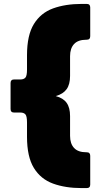

<svg xmlns="http://www.w3.org/2000/svg" viewBox="-20 -811 501 981"><path d="M398 150Q314 150 251 127Q188 104 153 47Q118 -10 118 -112V-185Q118 -218 109.5 -227Q101 -236 84 -236H52Q34 -236 34 -254V-387Q34 -405 52 -405H84Q101 -405 109.5 -414Q118 -423 118 -456V-529Q118 -631 153 -688Q188 -745 251 -768Q314 -791 398 -791H423Q441 -791 441 -773V-626Q441 -608 423 -608H421Q379 -608 358.5 -586Q338 -564 338 -524V-423Q338 -380 320.5 -355.5Q303 -331 265 -320Q303 -310 320.5 -285.5Q338 -261 338 -218V-117Q338 -77 358.5 -55Q379 -33 421 -33H423Q441 -33 441 -15V132Q441 150 423 150Z"/></svg>

Font: LINE Seed Sans Heavy
Style: Regular
Weight: 900
Designer: LINE VX Design & Dalton Maag Ltd & Sandoll Inc
Foundry: Dalton Maag Ltd
Version: Version 1.003